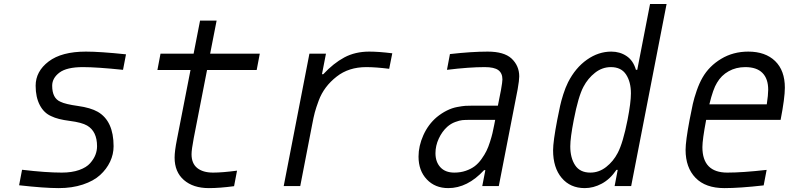

<svg xmlns="http://www.w3.org/2000/svg" viewBox="-20 -937 4040 967"><path d="M276 10.4Q202.5 10.4 76.2 -3.9L91.1 -82Q211.6 -67.7 291 -67.7Q341.8 -67.7 378.6 -80.7Q415.4 -93.8 433.9 -114.9Q452.5 -136.1 460.6 -157.2Q468.8 -178.4 468.8 -200.5Q468.8 -275.4 418.6 -304.7Q391.9 -320.3 331.1 -328.1Q270.2 -335.9 238.9 -351.6Q201.8 -367.2 180.7 -407.2Q159.5 -447.3 159.5 -505.2Q159.5 -577.5 224.9 -627.3Q290.4 -677.1 412.8 -677.1Q483.7 -677.1 614.6 -663.4L599.6 -585.3Q467.4 -599 397.8 -599Q315.8 -599 279.3 -571.3Q242.8 -543.6 242.8 -505.2Q242.8 -442.1 284.5 -424.5Q309.2 -412.1 372.7 -403.3Q436.2 -394.5 472.7 -373.7Q552.1 -327.5 552.1 -200.5Q552.1 -160.2 534.5 -122.7Q516.9 -85.3 484 -55.3Q451.2 -25.4 397.1 -7.5Q343.1 10.4 276 10.4Z M944.7 -160.2Q944.7 -113.9 973.3 -90.8Q1002 -67.7 1053.4 -67.7Q1099.6 -67.7 1173.8 -77.5L1158.9 0.7Q1086.6 10.4 1031.9 10.4Q953.1 10.4 906.2 -30.3Q859.4 -71 859.4 -143.2Q859.4 -175.8 871.1 -234.4L939.5 -584.6H772.8L788.4 -666.7H955.1L987.6 -833.3H1071L1038.4 -666.7H1288.4L1272.8 -584.6H1022.8L955.7 -240.9Q944.7 -182.9 944.7 -160.2Z M1824.9 -599Q1736.3 -599 1675.8 -551.4Q1643.9 -526.7 1621.1 -496.4Q1598.3 -466.1 1585 -430Q1571.6 -393.9 1565.4 -370.4Q1559.2 -347 1552.1 -309.2L1492.2 0H1408.9L1538.4 -666.7H1621.7L1601.6 -563.2H1608.1Q1659.5 -618.5 1714.2 -647.8Q1768.9 -677.1 1839.8 -677.1Q1888 -677.1 1955.7 -668.6L1940.1 -590.5Q1872.4 -599 1824.9 -599Z M2474 -333.3H2346.4Q2322.3 -333.3 2308.6 -332Q2294.9 -330.7 2272.8 -322.6Q2250.7 -314.5 2232.4 -298.2Q2206.4 -274.7 2189.8 -238.9Q2173.2 -203.1 2173.2 -165.4Q2173.2 -121.7 2197.9 -94.7Q2222.7 -67.7 2268.2 -67.7Q2299.5 -67.7 2325.8 -76.8Q2352.2 -85.9 2370.8 -99.9Q2389.3 -113.9 2404.9 -135.7Q2420.6 -157.6 2430 -176.8Q2439.5 -196 2447.9 -222.7Q2456.4 -249.3 2460.3 -266.3Q2464.2 -283.2 2468.8 -306.6ZM2436.2 -677.1Q2518.2 -677.1 2556 -642.6Q2595.1 -606.1 2595.1 -552.1Q2595.1 -532.6 2587.2 -487.6L2492.2 0H2408.9L2424.5 -80.1H2418Q2334.6 10.4 2237.6 10.4Q2171.2 10.4 2129.6 -33.5Q2087.9 -77.5 2087.9 -148.4Q2087.9 -201.8 2112.3 -256.2Q2136.7 -310.5 2179.7 -347Q2204.4 -367.2 2230.5 -380.2Q2256.5 -393.2 2282.9 -398.1Q2309.2 -403 2324.2 -404Q2339.2 -404.9 2361.3 -404.9H2487.6L2503.3 -484.4Q2510.4 -524.7 2510.4 -537.1Q2510.4 -568.4 2489.9 -583.7Q2469.4 -599 2421.2 -599Q2343.1 -599 2231.1 -585.3L2246.1 -664.7Q2356.1 -677.1 2436.2 -677.1Z M3058.6 -677.1Q3102.2 -677.1 3135.7 -654.6Q3169.3 -632.2 3182.9 -585.3H3189.5L3253.9 -916.7H3337.2L3158.9 0H3075.5L3091.1 -81.4H3084.6Q3052.7 -34.5 3010.7 -12Q2968.8 10.4 2925.1 10.4Q2852.2 10.4 2808.9 -41Q2765.6 -92.4 2765.6 -180.3Q2765.6 -224 2786.5 -333.3Q2796.2 -381.5 2801.1 -404.3Q2806 -427.1 2816.7 -461.3Q2827.5 -495.4 2841.1 -522.8Q2878.3 -595.7 2936.2 -636.4Q2994.1 -677.1 3058.6 -677.1ZM3056.6 -599Q3013 -599 2976.9 -570.6Q2940.8 -542.3 2918.6 -500Q2892.6 -451.2 2869.8 -333.3Q2852.2 -242.8 2852.2 -199.9Q2852.2 -141.9 2876.6 -104.8Q2901 -67.7 2953.1 -67.7Q2996.7 -67.7 3032.9 -96Q3069 -124.3 3091.1 -166.7Q3117.8 -217.4 3140.6 -333.3Q3157.6 -420.6 3157.6 -466.8Q3157.6 -524.7 3133.1 -561.8Q3108.7 -599 3056.6 -599Z M3849 -485Q3849 -540.4 3820 -569.7Q3791 -599 3733.7 -599Q3686.8 -599 3649.7 -578.1Q3612.6 -557.3 3591.1 -520.2Q3571.6 -489.6 3552.7 -411.5H3841.8Q3849 -459 3849 -485ZM3517.6 -196Q3517.6 -67.7 3643.2 -67.7Q3719.4 -67.7 3841.1 -81.4L3826.2 -3.3Q3705.7 10.4 3628.3 10.4Q3533.2 10.4 3483.1 -41.3Q3432.9 -93.1 3432.9 -182.3Q3432.9 -225.9 3453.1 -333.3Q3462.9 -384.8 3469.4 -413.7Q3475.9 -442.7 3488.9 -480.5Q3502 -518.2 3518.2 -546.2Q3551.4 -604.2 3612 -640.6Q3672.5 -677.1 3748.7 -677.1Q3834.6 -677.1 3883.8 -629.6Q3932.9 -582 3932.9 -495.4Q3932.9 -443.4 3911.5 -333.3H3536.5Q3517.6 -233.7 3517.6 -196Z"/></svg>

Font: TypoPRO Monoid
Style: Italic
Weight: 400
Width: 4
Italic angle: -11°
Monospace: yes
Version: Version 0.61